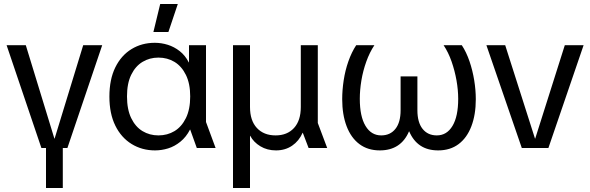

<svg xmlns="http://www.w3.org/2000/svg" viewBox="-20 -740 2951 960"><path d="M187 0 13 -514H109L252 -47H253L396 -514H491L317 0ZM210 200V-16H294V200Z M755 12Q690 12 638 -20Q586 -52 556.5 -112Q527 -172 527 -257Q527 -343 556.5 -403Q586 -463 637.5 -494.5Q689 -526 754 -526Q787 -526 819 -516Q851 -506 878.5 -484.5Q906 -463 924 -428H925V-514H1010V-130L1058 0H964L931 -92H930Q911 -55 882 -31.5Q853 -8 820.5 2Q788 12 755 12ZM772 -63Q817 -63 852.5 -84.5Q888 -106 909.5 -149.5Q931 -193 931 -258Q931 -322 909.5 -365.5Q888 -409 852.5 -430.5Q817 -452 772 -452Q728 -452 692.5 -430.5Q657 -409 636 -366Q615 -323 615 -258Q615 -193 636 -149.5Q657 -106 692.5 -84.5Q728 -63 772 -63ZM747 -580 781 -720H869L822 -580Z M1145 200V-514H1230V-205Q1230 -137 1264.5 -100Q1299 -63 1358 -63Q1416 -63 1450 -100Q1484 -137 1484 -205V-514H1569V-125L1616 0H1523L1494 -76H1493Q1475 -35 1440.5 -11.5Q1406 12 1360 12Q1316 12 1282 -8.5Q1248 -29 1231 -61H1230V200Z M1879 12Q1819 12 1777 -19.5Q1735 -51 1713 -109Q1691 -167 1691 -244Q1691 -290 1698.5 -339Q1706 -388 1722 -433.5Q1738 -479 1761 -514H1852Q1828 -478 1811.5 -432Q1795 -386 1787 -338Q1779 -290 1779 -246Q1779 -158 1807.5 -110.5Q1836 -63 1886 -63Q1931 -63 1957 -95.5Q1983 -128 1983 -189V-358H2067V-189Q2067 -128 2093 -95.5Q2119 -63 2164 -63Q2214 -63 2242.5 -110.5Q2271 -158 2271 -246Q2271 -290 2262.5 -338Q2254 -386 2238 -432Q2222 -478 2198 -514H2289Q2312 -479 2327.5 -433.5Q2343 -388 2351 -339Q2359 -290 2359 -244Q2359 -167 2337 -109Q2315 -51 2273 -19.5Q2231 12 2171 12Q2118 12 2082 -12Q2046 -36 2026 -83H2025Q2005 -36 1968.5 -12Q1932 12 1879 12Z M2589 0 2412 -514H2506L2655 -47H2656L2804 -514H2898L2722 0Z"/></svg>

Font: TikTok Sans 24pt
Style: Regular
Weight: 400
Version: Version 4.000